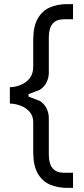

<svg xmlns="http://www.w3.org/2000/svg" viewBox="-20 -780 410 936"><path d="M309 136Q260 136 222.5 119.5Q185 103 163.5 64.5Q142 26 142 -39V-184Q142 -216 123.5 -236Q105 -256 78.5 -265.5Q52 -275 28 -275V-355Q52 -355 78.5 -365Q105 -375 123.5 -397Q142 -419 142 -456V-585Q142 -650 163.5 -688.5Q185 -727 222.5 -743.5Q260 -760 309 -760H336V-686H291Q218 -686 218 -598V-426Q218 -402 207.5 -379.5Q197 -357 174 -342L119 -321V-309L174 -288Q197 -273 207.5 -250.5Q218 -228 218 -204V-26Q218 62 291 62H336V136Z"/></svg>

Font: AR One Sans
Style: Regular
Weight: 400
Designer: Niteesh Yadav
Foundry: Niteesh Yadav
Version: Version 1.001;gftools[0.9.33]